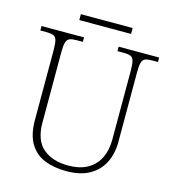

<svg xmlns="http://www.w3.org/2000/svg" viewBox="-122 -930 930 1039"><g transform="rotate(15 343.5 -410.5)"><path d="M345 10Q274 10 221 -12Q168 -34 139 -83.5Q110 -133 110 -214V-606Q110 -642 105 -660Q100 -678 86.5 -683.5Q73 -689 48 -689H13V-714H251V-689H215Q191 -689 177.5 -683.5Q164 -678 158.5 -660Q153 -642 153 -605V-210Q153 -112 205.5 -67Q258 -22 346 -22Q414 -22 457.5 -48Q501 -74 521.5 -118Q542 -162 542 -216V-606Q542 -642 537 -660Q532 -678 518.5 -683.5Q505 -689 481 -689H445V-714H672V-689H639Q614 -689 600.5 -683.5Q587 -678 582 -660Q577 -642 577 -605V-215Q577 -150 551.5 -99Q526 -48 474.5 -19Q423 10 345 10ZM202 -798V-831H492V-798Z"/></g></svg>

Font: Noto Serif Tamil ExtraLight
Style: Regular
Weight: 200
Designer: Indian Type Foundry, Tom Grace, and the Monotype Design Team
Foundry: Monotype Imaging Inc.
Version: Version 2.004; ttfautohint (v1.8.4.7-5d5b)